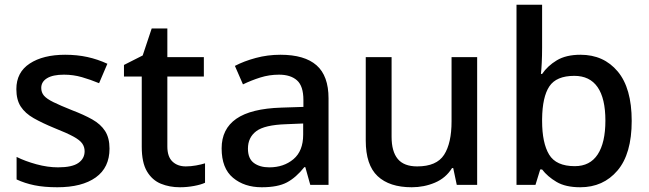

<svg xmlns="http://www.w3.org/2000/svg" viewBox="-20 -780 2737 810"><path d="M442 -153Q442 -73 384 -31.5Q326 10 222 10Q166 10 125 1.5Q84 -7 50 -23V-118Q86 -100 133.5 -87Q181 -74 225 -74Q284 -74 310.5 -92.5Q337 -111 337 -142Q337 -160 327 -174.5Q317 -189 289.5 -204Q262 -219 209 -240Q158 -261 122 -281.5Q86 -302 67.5 -330.5Q49 -359 49 -404Q49 -475 105.5 -512Q162 -549 255 -549Q305 -549 348.5 -539.5Q392 -530 433 -511L398 -429Q362 -444 325.5 -454.5Q289 -465 250 -465Q203 -465 178.5 -450Q154 -435 154 -409Q154 -390 165.5 -376.5Q177 -363 205.5 -349Q234 -335 284 -315Q334 -296 369.5 -276Q405 -256 423.5 -227Q442 -198 442 -153Z M764 -78Q785 -78 807 -82Q829 -86 845 -91V-9Q828 -1 798.5 4.5Q769 10 739 10Q695 10 658.5 -5Q622 -20 600 -57Q578 -94 578 -161V-457H503V-506L582 -546L620 -660H686V-539H840V-457H686V-162Q686 -119 707.5 -98.5Q729 -78 764 -78Z M1163 -549Q1265 -549 1315.5 -504.5Q1366 -460 1366 -365V0H1289L1268 -75H1264Q1229 -31 1190.5 -10.5Q1152 10 1084 10Q1011 10 963 -30Q915 -70 915 -154Q915 -236 977 -279Q1039 -322 1167 -326L1260 -329V-358Q1260 -417 1233 -441Q1206 -465 1157 -465Q1116 -465 1078 -453Q1040 -441 1005 -424L971 -502Q1009 -522 1059 -535.5Q1109 -549 1163 -549ZM1187 -256Q1096 -253 1061 -226.5Q1026 -200 1026 -153Q1026 -111 1051 -92.5Q1076 -74 1116 -74Q1177 -74 1218 -108.5Q1259 -143 1259 -212V-259Z M1993 -539V0H1907L1892 -71H1887Q1861 -29 1815 -9.5Q1769 10 1717 10Q1623 10 1573 -37Q1523 -84 1523 -187V-539H1632V-203Q1632 -141 1658 -109.5Q1684 -78 1740 -78Q1822 -78 1853.5 -127Q1885 -176 1885 -268V-539Z M2267 -578Q2267 -545 2265.5 -515Q2264 -485 2262 -468H2267Q2290 -502 2329 -525.5Q2368 -549 2429 -549Q2527 -549 2586 -478.5Q2645 -408 2645 -270Q2645 -131 2585 -60.5Q2525 10 2428 10Q2366 10 2328 -12.5Q2290 -35 2267 -65H2259L2239 0H2159V-760H2267ZM2403 -460Q2327 -460 2297.5 -415.5Q2268 -371 2267 -278V-270Q2267 -177 2296.5 -128Q2326 -79 2405 -79Q2469 -79 2501.5 -128.5Q2534 -178 2534 -271Q2534 -365 2501 -412.5Q2468 -460 2403 -460Z"/></svg>

Font: Noto Sans Javanese Medium
Style: Regular
Weight: 500
Version: Version 2.004